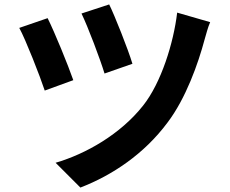

<svg xmlns="http://www.w3.org/2000/svg" viewBox="-20 -799 1040 867"><path d="M348 -738C378 -676 433 -530 452 -467L578 -511C559 -575 497 -731 473 -779ZM780 -742C764 -606 708 -425 626 -322C524 -193 368 -104 231 -64L343 48C488 -8 631 -104 736 -245C819 -354 875 -512 904 -621C911 -644 918 -674 929 -699ZM67 -673C96 -620 161 -454 182 -390L311 -437C287 -506 227 -653 195 -717Z"/></svg>

Font: Spoqa Han Sans Neo Bold
Style: Bold
Weight: 700
Designer: [Spoqa Han Sans Neo] Dong-huui Kim  Younghwa Kang  Yujin Lee  [Noto Sans] Ryoko NISHIZUKA  (kana & ideographs); Paul D. 
Foundry: Spoqa (http://www.spoqa-han-sans.com)
Version: Version 1.000